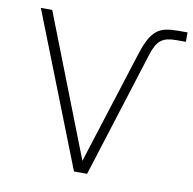

<svg xmlns="http://www.w3.org/2000/svg" viewBox="-79 -785 868 865"><g transform="rotate(10 355.0 -353.0)"><path d="M40 -700H92L344 -54L510 -576Q523 -616 537 -641.5Q551 -667 569 -681.5Q587 -696 610.5 -701Q634 -706 665 -706H710V-663H665Q642 -663 625.5 -659Q609 -655 596.5 -645.5Q584 -636 574.5 -619Q565 -602 557 -576L375 0H315Z"/></g></svg>

Font: PT Root UI Light
Style: Regular
Weight: 300
Designer: Vitaly Kuzmin
Foundry: ParaType Ltd.
Version: Version 2.000G